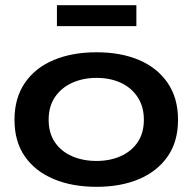

<svg xmlns="http://www.w3.org/2000/svg" viewBox="-20 -710 744 742"><path d="M353 12Q259 12 187.5 -18Q116 -48 76 -105.5Q36 -163 36 -247Q36 -331 76 -389.5Q116 -448 187.5 -478Q259 -508 353 -508Q447 -508 517.5 -478Q588 -448 628 -389.5Q668 -331 668 -247Q668 -163 628 -105.5Q588 -48 517.5 -18Q447 12 353 12ZM353 -88Q405 -88 446.5 -106.5Q488 -125 512 -160.5Q536 -196 536 -247Q536 -298 512 -334.5Q488 -371 447 -390Q406 -409 353 -409Q301 -409 259 -390Q217 -371 192.5 -335Q168 -299 168 -247Q168 -196 192 -160.5Q216 -125 258 -106.5Q300 -88 353 -88ZM200 -609V-690H507V-609Z"/></svg>

Font: Syne Modified
Style: Bold
Weight: 700
Designer: Lucas Descroix
Foundry: Bonjour Monde
Version: Version 2.200